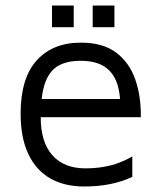

<svg xmlns="http://www.w3.org/2000/svg" viewBox="-20 -663 587 698"><path d="M286 15Q214 15 162.5 -14.5Q111 -44 83 -103Q55 -162 55 -250Q55 -379 113.5 -443.5Q172 -508 274 -508Q354 -508 402 -472Q450 -436 471.5 -375Q493 -314 492 -237H91L96 -303H445L417 -293Q414 -368 379 -405Q344 -442 274 -442Q224 -442 192 -424Q160 -406 144 -361.5Q128 -317 128 -237Q128 -146 170.5 -98.5Q213 -51 290 -51Q326 -51 357.5 -56.5Q389 -62 414.5 -72Q440 -82 461 -94V-20Q425 -3 381.5 6Q338 15 286 15ZM317 -564V-643H396V-564ZM169 -564V-643H248V-564Z"/></svg>

Font: Maven Pro VF Beta
Style: Regular
Weight: 400
Designer: Joe Prince
Foundry: Joe Prince
Version: Version 2.002